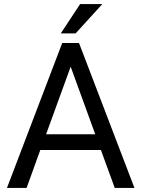

<svg xmlns="http://www.w3.org/2000/svg" viewBox="-20 -922 692 942"><path d="M543 0 475.1 -186H177.7L110.4 0H14.2L285.2 -710.9H367.7L639.6 0ZM206.1 -263.2H447.3L326.7 -594.7ZM278.3 -758.3 373 -901.9H481.9L351.1 -758.3Z"/></svg>

Font: Vazirmatn FD
Style: Regular
Weight: 400
Designer: Saber Rastikerdar
Foundry: Saber Rastikerdar
Version: Version 33.001